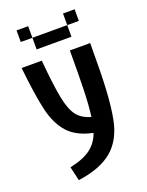

<svg xmlns="http://www.w3.org/2000/svg" viewBox="-152 -888 743 971"><g transform="rotate(-20 219.0 -402.5)"><path d="M390.6 -625Q390.6 -455.1 385.3 -367.7Q379.9 -280.3 368.2 -220.7Q348.6 -119.1 284.7 -64.5Q220.7 -9.8 99.6 6.8L82 -68.4Q158.2 -85 196.8 -115.2Q235.4 -145.5 251 -192.4Q165 -210 121.1 -258.3Q77.1 -306.6 57.6 -387.2Q38.1 -467.8 21.5 -625H129.9Q142.6 -485.4 156.2 -417.5Q169.9 -349.6 194.8 -317.4Q219.7 -285.2 268.6 -271.5Q276.4 -330.1 278.8 -409.2Q281.2 -488.3 281.2 -625ZM62.5 -812.5H125V-750H62.5ZM312.5 -812.5H375V-750H312.5ZM312.5 -750V-687.5H125V-750Z"/></g></svg>

Font: Sudo
Style: Bold
Weight: 700
Monospace: yes
Designer: Jens Kutilek
Foundry: Jens Kutilek
Version: Version 0.040